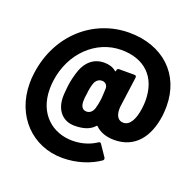

<svg xmlns="http://www.w3.org/2000/svg" viewBox="-130 -807 1044 1025"><g transform="rotate(20 391.5 -294.5)"><path d="M436 -670C235 -670 61 -522 31 -293C28 -273 27 -254 27 -236C27 -47 158 81 326 81C411 81 485 54 535 19C539 16 540 13 540 10C540 7 540 5 538 2L496 -60C494 -64 491 -66 487 -66C485 -66 482 -65 479 -63C450 -43 404 -24 345 -24C235 -24 138 -99 138 -243C138 -257 139 -273 141 -289C162 -452 283 -569 428 -569C557 -569 640 -494 640 -358C640 -345 639 -330 637 -315C629 -253 607 -207 568 -207C540 -207 524 -230 524 -267C524 -273 524 -279 525 -286L548 -455C549 -464 545 -468 537 -468H451C444 -468 439 -465 438 -457V-455C438 -450 435 -450 432 -452C414 -468 389 -474 365 -474C303 -474 259 -435 239 -362C234 -346 228 -321 224 -292C222 -271 219 -247 219 -227C219 -149 264 -103 328 -103C371 -103 412 -111 440 -142C442 -145 444 -145 447 -142C471 -118 508 -104 554 -104C666 -104 736 -182 753 -316C755 -334 756 -351 756 -368C756 -551 626 -670 436 -670ZM363 -196C339 -196 329 -215 329 -243C329 -254 330 -270 333 -285C335 -309 341 -335 345 -346C351 -365 366 -379 386 -379C405 -379 418 -366 418 -346C417 -330 417 -313 415 -288C412 -263 408 -246 403 -229C396 -209 383 -196 363 -196Z"/></g></svg>

Font: Barlow Semi Condensed ExtraBold
Style: Regular
Weight: 800
Width: 4
Designer: Jeremy Tribby
Foundry: Tribby Type
Version: Version 1.422;hotconv 1.0.109;makeotfexe 2.5.65596